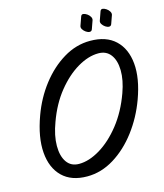

<svg xmlns="http://www.w3.org/2000/svg" viewBox="-126 -912 899 1054"><g transform="rotate(-15 324.0 -384.5)"><path d="M239 49Q149 49 98 -1Q47 -51 40 -139Q33 -227 75 -342Q108 -433 164.5 -506Q221 -579 293 -622.5Q365 -666 445 -666Q536 -666 587.5 -617.5Q639 -569 647 -483.5Q655 -398 614 -286Q580 -193 522.5 -117Q465 -41 392 4Q319 49 239 49ZM213 -29Q270 -29 333 -67Q396 -105 451.5 -175Q507 -245 542 -342Q567 -411 566 -467Q565 -523 540.5 -555.5Q516 -588 471 -588Q414 -588 352 -551.5Q290 -515 235.5 -447.5Q181 -380 147 -286Q120 -214 120 -155.5Q120 -97 144 -63Q168 -29 213 -29ZM598 -772 581 -724Q577 -714 567 -714Q557 -714 546 -721.5Q535 -729 528.5 -739.5Q522 -750 526 -760L543 -808Q547 -819 557 -818Q567 -817 578 -809.5Q589 -802 595 -791.5Q601 -781 598 -772ZM488 -772 471 -724Q467 -714 457 -714Q447 -714 436 -721.5Q425 -729 418.5 -739.5Q412 -750 416 -760L433 -808Q437 -819 447 -818Q457 -817 468 -809.5Q479 -802 485 -791.5Q491 -781 488 -772Z"/></g></svg>

Font: Story Script
Style: Regular
Weight: 400
Designer: Lana Roulhac, Ben Buysse
Version: Version 1.000; ttfautohint (v1.8.4.7-5d5b)